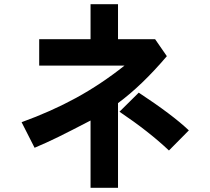

<svg xmlns="http://www.w3.org/2000/svg" viewBox="-20 -764 1002 916"><path d="M412 -189Q316 -139 259 -111Q202 -83 145 -59L83 -181Q224 -232 343 -297Q462 -362 574 -451H167V-577H412V-744H543V-577H720L776 -496Q657 -356 543 -272V132H412ZM550 -231 642 -322Q803 -216 881 -142L786 -46Q691 -136 550 -231Z"/></svg>

Font: Gmarket Sans TTF Bold
Style: Regular
Weight: 700
Designer: Creative Director : Sungho Lee; Art Director : Kiwoong Choi; Project Manager : Sori Yang, Jongwook Yoon; Font Designer :
Foundry: Sandoll Inc.
Version: Version 1.000;hotconv 1.0.109;makeotfexe 2.5.65596